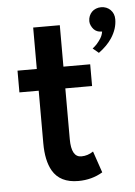

<svg xmlns="http://www.w3.org/2000/svg" viewBox="-48 -654 495 704"><g transform="rotate(-5 199.0 -302.0)"><path d="M212 12Q145 12 117.5 -35.5Q96 -73 96 -137V-330.5H25V-410.5H96V-563H194V-410.5H292.5V-330.5H194V-143.5Q194 -77 231 -77Q254.5 -77 275 -91L302 -12Q262 12 212 12ZM328 -449.5 306.5 -467.5Q316 -474.5 323.5 -483Q331 -491.5 337.8 -502.2Q344.5 -513 346.5 -526.5H343.5Q335.5 -526.5 328.2 -529.5Q321 -532.5 315.8 -538.2Q310.5 -544 306.8 -552Q303 -560 303 -568Q303 -578.5 306.5 -587Q310 -595.5 316.2 -602Q322.5 -608.5 331.5 -612Q340.5 -615.5 350 -615.5Q371 -615.5 384.8 -601.8Q398.5 -588 398.5 -567Q398.5 -532 376.5 -498.5Q359.5 -472.5 328 -449.5Z"/></g></svg>

Font: Lucymar Sans Medium
Style: Regular
Weight: 500
Foundry: The League of Moveable Type (original font) / Main changes by Cristiano Sobral with portions from Mirco Monsees
Version: Version 2.001;August 30, 2020;FontCreator 13.0.0.2681 64-bit